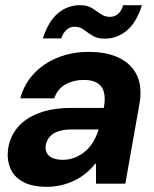

<svg xmlns="http://www.w3.org/2000/svg" viewBox="-20 -708 594 740"><path d="M161 12Q103 12 68 -7.5Q33 -27 19.5 -60Q6 -93 11 -133Q18 -181 47.5 -216.5Q77 -252 129.5 -272Q182 -292 255 -292H380Q387 -329 380.5 -353Q374 -377 354.5 -388.5Q335 -400 302 -400Q264 -400 233 -383Q202 -366 189 -329H58Q73 -384 110.5 -424Q148 -464 202.5 -486Q257 -508 322 -508Q393 -508 441 -484Q489 -460 509 -415Q529 -370 517 -305L463 0H350V-77H347Q329 -55 308.5 -38.5Q288 -22 264.5 -11Q241 0 215 6Q189 12 161 12ZM221 -92Q248 -92 270.5 -101.5Q293 -111 311 -127Q329 -143 341 -164.5Q353 -186 360 -209H256Q225 -209 203.5 -201.5Q182 -194 170.5 -179.5Q159 -165 156 -147Q153 -120 171 -106Q189 -92 221 -92ZM145 -560Q167 -627 204 -657.5Q241 -688 288 -688Q317 -688 335 -676.5Q353 -665 368.5 -654Q384 -643 404 -643Q421 -643 434.5 -654Q448 -665 455 -688H527Q506 -621 468.5 -590Q431 -559 384 -559Q355 -559 336.5 -570.5Q318 -582 303 -593.5Q288 -605 267 -605Q251 -605 237.5 -594Q224 -583 216 -560Z"/></svg>

Font: DM Sans 36pt
Style: Bold Italic
Weight: 700
Italic angle: -10°
Designer: Colophon Foundry, Jonny Pinhorn
Foundry: Colophon Foundry
Version: Version 4.004;gftools[0.9.30]